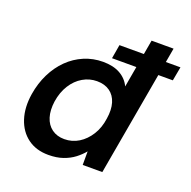

<svg xmlns="http://www.w3.org/2000/svg" viewBox="-129 -847 978 985"><g transform="rotate(20 360.0 -354.0)"><path d="M374 -566 387 -642H720L706 -566ZM236 12Q169 12 123 -22Q77 -56 57.5 -116Q38 -176 50 -252Q60 -314 85.5 -365.5Q111 -417 149 -454.5Q187 -492 235.5 -512.5Q284 -533 338 -533Q394 -533 431.5 -512Q469 -491 487 -453L534 -720H654L527 0H420V-74Q401 -51 375.5 -31.5Q350 -12 315.5 0Q281 12 236 12ZM285 -92Q328 -92 363.5 -114Q399 -136 423.5 -175Q448 -214 455 -266Q463 -316 452 -352.5Q441 -389 413 -409Q385 -429 343 -429Q302 -429 266 -408Q230 -387 205.5 -348Q181 -309 173 -257Q166 -207 177.5 -170Q189 -133 217 -112.5Q245 -92 285 -92Z"/></g></svg>

Font: DM Sans 10pt SemiBold
Style: Italic
Weight: 600
Italic angle: -10°
Version: Version 4.004;gftools[0.9.30]